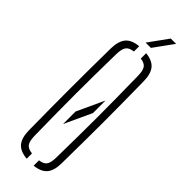

<svg xmlns="http://www.w3.org/2000/svg" viewBox="-313 -958 975 975"><g transform="rotate(45 175.0 -470.5)"><path d="M157 -251V-341L225 -488V-398ZM151 4Q102 -0.5 80 -26.2Q58 -52 57 -105Q56 -191.5 55.5 -263.8Q55 -336 55 -403.2Q55 -470.5 55.5 -541Q56 -611.5 57 -694Q58 -747.5 80 -773.5Q102 -799.5 151 -804V-766Q120.5 -762.5 109.2 -746.5Q98 -730.5 97 -694Q95.5 -606.5 94.8 -537.5Q94 -468.5 94 -404.2Q94 -340 94.8 -268.8Q95.5 -197.5 97 -105Q98 -68.5 109.2 -53Q120.5 -37.5 151 -34ZM201 4V-34.5Q230.5 -38 241.5 -53.8Q252.5 -69.5 253 -105Q254.5 -194.5 255.2 -264.8Q256 -335 256 -399.2Q256 -463.5 255.2 -533.8Q254.5 -604 253 -694Q252.5 -729.5 241.5 -745.8Q230.5 -762 201 -765.5V-804Q249 -799 270.8 -772.8Q292.5 -746.5 293 -694Q294 -611.5 294.8 -541Q295.5 -470.5 295.5 -403.2Q295.5 -336 294.8 -263.8Q294 -191.5 293 -105Q292.5 -52.5 270.8 -26.8Q249 -1 201 4ZM161 -840 237 -945H275L199 -840Z"/></g></svg>

Font: Big Shoulders Stencil Text SC Thin
Style: Regular
Weight: 100
Designer: Patric King
Foundry: XO Type Co
Version: Version 2.001